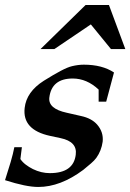

<svg xmlns="http://www.w3.org/2000/svg" viewBox="-22 -726 518 763"><path d="M431 -438Q417 -384 409 -355.5Q401 -327 400 -322H370V-370Q323 -414 267 -414Q183 -414 174 -338Q169 -294 243 -278L300 -265Q342 -256 364 -231Q390 -201 386 -163Q381 -127 361 -99Q353 -88 339.5 -76.5Q326 -65 309 -51Q218 17 130 17Q82 17 -2 -10Q11 -50 20.5 -82.5Q30 -115 35 -141H65L59 -94Q67 -82 80 -72Q93 -62 109 -54Q142 -38 176 -38Q270 -38 279 -111Q286 -163 219 -177L177 -186Q66 -210 76 -297Q83 -361 152 -405Q192 -430 219.5 -444.5Q247 -459 264 -463Q289 -469 311 -469Q384 -469 431 -438ZM476 -531H419L339 -629L194 -531H139L318 -706H411Z"/></svg>

Font: DG Didot
Style: Bold Italic
Weight: 700
Designer: David Gatwood, Takis Katsoulidis, and George D. Matthiopoulos
Foundry: David Gatwood
Version: Version 1.0